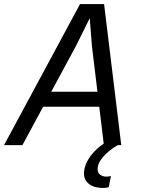

<svg xmlns="http://www.w3.org/2000/svg" viewBox="-43 -718 713 950"><path d="M116 -190 132 -264H516L500 -190ZM353 -698H472L557 0H471L412 -489L401 -628L332 -489L68 0H-23ZM495 208Q488 210 481.5 211Q475 212 469 212Q419 212 394 189.5Q369 167 373 130Q376 101 393 72Q410 43 439 17Q468 -9 507 -29L540 0Q518 12 495 31Q472 50 456.5 72Q441 94 440 116Q439 136 452 146Q465 156 483 156Q490 156 495 155Q500 154 506 153Z"/></svg>

Font: Azeret Mono Thin Light
Style: Italic
Weight: 300
Italic angle: -12°
Version: Version 1.002